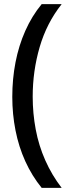

<svg xmlns="http://www.w3.org/2000/svg" viewBox="-20 -744 347 922"><path d="M39 -279Q39 -365 54.5 -445Q70 -525 101.5 -596Q133 -667 180 -724H276Q204 -633 170.5 -518Q137 -403 137 -280Q137 -200 151.5 -122.5Q166 -45 197.5 26Q229 97 276 158H180Q133 100 101.5 30.5Q70 -39 54.5 -117.5Q39 -196 39 -279Z"/></svg>

Font: Noto Sans Hebrew Thin Medium
Style: Regular
Weight: 500
Version: Version 3.001